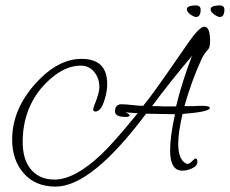

<svg xmlns="http://www.w3.org/2000/svg" viewBox="-20 -609 851 711"><path d="M186 82Q111 82 68 33Q25 -16 25 -92Q25 -214 128 -317Q202 -391 282 -391Q377 -391 377 -298Q377 -270 367 -239Q354 -196 333 -196Q325 -196 325 -205Q325 -209 337 -239Q348 -270 348 -287Q348 -319 329 -342.5Q310 -366 279 -366Q226 -366 174 -323Q151 -304 132.5 -282Q114 -260 100 -234Q64 -167 64 -84Q64 -22 91 14Q123 56 182 56Q256 56 354 -36Q401 -80 490 -190Q486 -190 478 -190.5Q470 -191 457 -192L447 -193H445Q460 -186 460 -182Q460 -176 446 -176Q406 -176 406 -196Q406 -223 430 -223Q443 -223 470 -220Q497 -217 510 -217Q529 -240 550.5 -269.5Q572 -299 597 -335L681 -456Q719 -510 737 -510Q758 -510 758 -456Q758 -432 749 -424Q737 -412 726 -389Q707 -348 691.5 -305Q676 -262 663 -216H697Q701 -216 705.5 -216.5Q710 -217 717 -217H731Q757 -217 757 -209Q757 -195 656 -187Q648 -153 644 -125.5Q640 -98 640 -76Q640 -19 668 -4Q672 -2 674 -2Q681 -2 691 -12Q701 -22 704 -22Q711 -22 711 -10Q711 6 690 15Q672 23 655 23Q610 23 610 -52Q610 -104 628 -186L521 -188Q319 82 186 82ZM632 -215Q654 -306 691 -402Q652 -356 615 -309.5Q578 -263 543 -216H561Q569 -216 575.5 -215.5Q582 -215 587 -215ZM793 -546Q789 -546 780 -551Q771 -556 769 -559Q762 -565 761 -569Q760 -573 760 -576Q760 -579 762 -581Q767 -586 777 -587.5Q787 -589 793 -589Q811 -589 811 -573Q811 -546 793 -546ZM705 -546Q701 -546 692 -551Q683 -556 681 -559Q674 -565 673 -569Q672 -573 672 -576Q672 -579 674 -581Q679 -586 689 -587.5Q699 -589 705 -589Q723 -589 723 -573Q723 -546 705 -546Z"/></svg>

Font: Petemoss
Style: Regular
Weight: 400
Designer: Robert E. Leuschke
Foundry: Robert E. Leuschke
Version: Version 1.010; ttfautohint (v1.8.3)